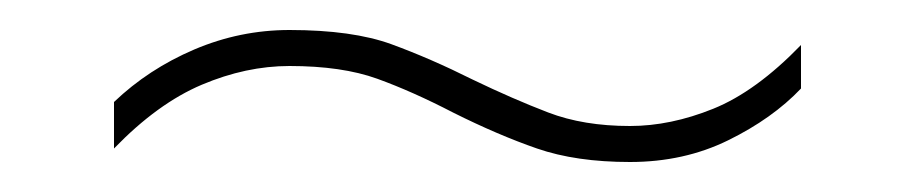

<svg xmlns="http://www.w3.org/2000/svg" viewBox="-20 -417 610 128"><path d="M282 -342Q255 -356 231.5 -364.5Q208 -373 173 -373Q144 -373 114.5 -360.5Q85 -348 56 -318V-349Q79 -371 109.5 -384Q140 -397 173 -397Q215 -397 241 -387.5Q267 -378 295 -364Q322 -351 345.5 -342Q369 -333 400 -333Q427 -333 455.5 -344.5Q484 -356 514 -387V-358Q495 -338 465.5 -323.5Q436 -309 400 -309Q364 -309 338 -318Q312 -327 282 -342Z"/></svg>

Font: Noto Sans Khmer Thin
Style: Regular
Weight: 250
Version: Version 2.003